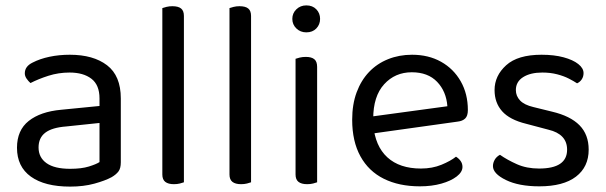

<svg xmlns="http://www.w3.org/2000/svg" viewBox="-20 -678 2249 712"><path d="M240 -52Q282 -52 309.5 -60.5Q337 -69 349 -77V-222L225 -209Q173 -205 148 -186Q123 -167 123 -131Q123 -94 152.5 -73Q182 -52 240 -52ZM239 -475Q326 -475 377 -436Q428 -397 428 -313V-76Q428 -54 419.5 -42.5Q411 -31 394 -21Q370 -8 330 3Q290 14 240 14Q146 14 94.5 -23Q43 -60 43 -130Q43 -195 86.5 -229.5Q130 -264 207 -271L349 -285V-313Q349 -363 319 -386Q289 -409 238 -409Q197 -409 159.5 -397Q122 -385 93 -370Q85 -377 78.5 -386.5Q72 -396 72 -406Q72 -432 101 -446Q128 -460 163.5 -467.5Q199 -475 239 -475Z M582 -264 662 -252V-2Q657 0 647 2.5Q637 5 625 5Q604 5 593 -3.5Q582 -12 582 -31ZM662 -214 582 -225V-648Q587 -650 597.5 -652.5Q608 -655 619 -655Q641 -655 651.5 -646.5Q662 -638 662 -619Z M831 -264 911 -252V-2Q906 0 896 2.5Q886 5 874 5Q853 5 842 -3.5Q831 -12 831 -31ZM911 -214 831 -225V-648Q836 -650 846.5 -652.5Q857 -655 868 -655Q890 -655 900.5 -646.5Q911 -638 911 -619Z M1064 -608Q1064 -629 1079 -643.5Q1094 -658 1116 -658Q1139 -658 1153 -643.5Q1167 -629 1167 -608Q1167 -587 1153 -572.5Q1139 -558 1116 -558Q1094 -558 1079 -572.5Q1064 -587 1064 -608ZM1076 -264H1156V-2Q1151 0 1141 2.5Q1131 5 1119 5Q1098 5 1087 -3.5Q1076 -12 1076 -31ZM1156 -225H1076V-460Q1081 -462 1091.5 -464.5Q1102 -467 1114 -467Q1135 -467 1145.5 -458.5Q1156 -450 1156 -430Z M1341 -180 1337 -243 1639 -284Q1635 -339 1601 -374.5Q1567 -410 1507 -410Q1445 -410 1404.5 -365.5Q1364 -321 1364 -238V-216Q1371 -136 1416.5 -94.5Q1462 -53 1541 -53Q1583 -53 1617 -67Q1651 -81 1671 -97Q1682 -90 1688.5 -80.5Q1695 -71 1695 -59Q1695 -40 1673.5 -23.5Q1652 -7 1616.5 3Q1581 13 1537 13Q1460 13 1403.5 -15Q1347 -43 1316.5 -98.5Q1286 -154 1286 -234Q1286 -291 1302.5 -335.5Q1319 -380 1348.5 -411Q1378 -442 1419 -458.5Q1460 -475 1508 -475Q1569 -475 1615.5 -449Q1662 -423 1688.5 -376.5Q1715 -330 1715 -270Q1715 -248 1705 -238.5Q1695 -229 1677 -227Z M2163 -123Q2163 -59 2116 -23Q2069 13 1980 13Q1904 13 1856 -10.5Q1808 -34 1808 -62Q1808 -74 1814.5 -85.5Q1821 -97 1834 -104Q1861 -85 1897 -69Q1933 -53 1979 -53Q2083 -53 2083 -123Q2083 -152 2065.5 -170.5Q2048 -189 2014 -197L1931 -219Q1870 -234 1842 -265.5Q1814 -297 1814 -344Q1814 -397 1857 -436Q1900 -475 1988 -475Q2035 -475 2070 -465.5Q2105 -456 2124.5 -440.5Q2144 -425 2144 -407Q2144 -394 2137.5 -384Q2131 -374 2120 -369Q2108 -377 2089.5 -386.5Q2071 -396 2046 -402.5Q2021 -409 1991 -409Q1947 -409 1920 -392Q1893 -375 1893 -344Q1893 -322 1908.5 -305.5Q1924 -289 1958 -281L2027 -264Q2095 -248 2129 -213.5Q2163 -179 2163 -123Z"/></svg>

Font: Baloo Bhaina 2
Style: Regular
Weight: 400
Designer: Yesha Goshar, Manish Minz, Shuchita Grover and Ek Type
Foundry: Ek Type
Version: Version 1.700